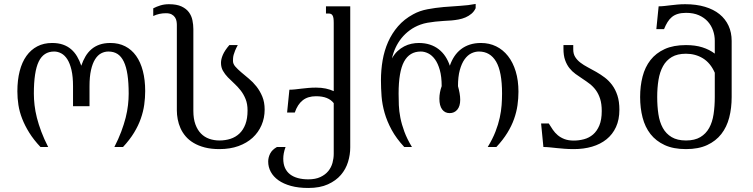

<svg xmlns="http://www.w3.org/2000/svg" viewBox="-20 -748 3831 977"><path d="M351.6 -309.6Q351.6 -357.9 343.8 -391.6Q335.9 -425.3 322.8 -446Q309.6 -466.8 292 -476.3Q274.4 -485.8 255.4 -485.8Q201.7 -485.8 177 -434.6Q152.3 -383.3 152.3 -271.5Q152.3 -243.7 155.8 -213.1Q159.2 -182.6 167.7 -148.9Q176.3 -115.2 190.2 -78.1Q204.1 -41 225.1 0H186Q151.4 -36.6 128.9 -72.8Q106.4 -108.9 92.8 -144Q79.1 -179.2 73.7 -213.9Q68.4 -248.5 68.4 -283.2Q68.4 -340.3 80.1 -386Q91.8 -431.6 114.5 -463.4Q137.2 -495.1 169.9 -512.2Q202.6 -529.3 245.1 -529.3Q276.4 -529.3 300.3 -521Q324.2 -512.7 342 -497.3Q359.9 -481.9 372.3 -460.7Q384.8 -439.5 393.6 -413.6Q402.3 -439.5 414.8 -460.7Q427.2 -481.9 445.1 -497.3Q462.9 -512.7 486.8 -521Q510.7 -529.3 542 -529.3Q584 -529.3 616.9 -512.5Q649.9 -495.6 672.6 -463.9Q695.3 -432.1 707 -386.7Q718.8 -341.3 718.8 -284.7Q718.8 -250 713.9 -215.1Q709 -180.2 696.5 -144.5Q684.1 -108.9 662.1 -72.8Q640.1 -36.6 606 0H562Q583 -41 596.9 -78.1Q610.8 -115.2 619.4 -148.9Q627.9 -182.6 631.3 -213.1Q634.8 -243.7 634.8 -271.5Q634.8 -327.1 628.7 -367.7Q622.6 -408.2 609.9 -434.6Q597.2 -460.9 577.9 -473.4Q558.6 -485.8 531.7 -485.8Q512.2 -485.8 494.6 -476.6Q477.1 -467.3 463.9 -446.3Q450.7 -425.3 443.1 -391.6Q435.5 -357.9 435.5 -309.6V-207.5H351.6Z M879.9 -621.6Q879.9 -629.9 878.2 -640.1Q876.5 -650.4 870.6 -659.4Q864.7 -668.5 853.8 -674.6Q842.8 -680.7 824.2 -680.7Q789.6 -680.7 759.8 -666.5V-705.6Q776.4 -714.4 796.4 -720.5Q816.4 -726.6 839.8 -726.6Q879.4 -726.6 903.8 -715.1Q928.2 -703.6 941.4 -685.5Q954.6 -667.5 959.2 -644.8Q963.9 -622.1 963.9 -599.6V-183.6Q963.9 -143.6 974.4 -115Q984.9 -86.4 1002.7 -68.4Q1020.5 -50.3 1044.7 -41.7Q1068.8 -33.2 1096.7 -33.2Q1127 -33.2 1153.1 -41.7Q1179.2 -50.3 1198.5 -68.6Q1217.8 -86.9 1228.8 -116Q1239.7 -145 1239.7 -186Q1239.7 -219.2 1229.7 -243.9Q1219.7 -268.6 1204.6 -287.8Q1189.5 -307.1 1172.1 -323Q1154.8 -338.9 1139.6 -354.5Q1124.5 -370.1 1114.5 -387.7Q1104.5 -405.3 1104.5 -428.2Q1104.5 -446.8 1114 -469Q1123.5 -491.2 1147 -518.6H1189.9Q1181.2 -502.4 1176.3 -490.5Q1171.4 -478.5 1168.9 -469.2Q1166.5 -460 1166 -452.4Q1165.5 -444.8 1165.5 -438Q1165.5 -422.9 1177.5 -409.2Q1189.5 -395.5 1207.3 -380.4Q1225.1 -365.2 1246.1 -347.9Q1267.1 -330.6 1284.9 -308.1Q1302.7 -285.6 1314.7 -256.8Q1326.7 -228 1326.7 -190.4Q1326.7 -147.9 1310.8 -111.1Q1294.9 -74.2 1265.4 -47.1Q1235.8 -20 1193.1 -4.6Q1150.4 10.7 1096.7 10.7Q1054.2 10.7 1021.7 2.2Q989.3 -6.3 965.1 -20.8Q940.9 -35.2 924.6 -54.4Q908.2 -73.7 898.4 -95.7Q888.7 -117.7 884.3 -140.9Q879.9 -164.1 879.9 -186Z M1678.2 -223.1Q1665 -240.2 1642.8 -249.3Q1620.6 -258.3 1587.9 -258.3Q1546.4 -258.3 1520.3 -237.5Q1494.1 -216.8 1480 -175.3H1440.9L1452.6 -291.5Q1466.8 -291.5 1481.9 -293.2Q1497.1 -294.9 1513.7 -296.9Q1530.3 -298.8 1548.6 -300.5Q1566.9 -302.2 1587.9 -302.2Q1615.7 -302.2 1637.9 -297.4Q1660.2 -292.5 1678.2 -284.2V-630.9Q1678.2 -646 1676.8 -655.3Q1675.3 -664.6 1671.9 -669.9Q1668.5 -675.3 1663.6 -677.2Q1658.7 -679.2 1652.3 -679.2H1638.7V-715.8H1762.2V2.4Q1762.2 39.1 1751 75.9Q1739.7 112.8 1714.6 142.1Q1689.5 171.4 1648.7 189.9Q1607.9 208.5 1548.8 208.5Q1498.5 208.5 1460.4 198Q1422.4 187.5 1396.7 169.2Q1371.1 150.9 1357.9 126.5Q1344.7 102.1 1344.7 74.2Q1344.7 53.7 1354.5 33.9Q1364.3 14.2 1389.2 0H1433.1Q1426.8 17.1 1424.1 31.7Q1421.4 46.4 1421.4 59.6Q1421.4 86.9 1430.4 106.7Q1439.5 126.5 1456.1 139.2Q1472.7 151.9 1496.1 158.2Q1519.5 164.6 1548.8 164.6Q1585.4 164.6 1610.4 152.8Q1635.3 141.1 1650.4 122.6Q1665.5 104 1671.9 80.8Q1678.2 57.6 1678.2 34.7Z M2400.4 -706.5Q2392.6 -689.5 2378.9 -678Q2365.2 -666.5 2348.6 -659.4Q2332 -652.3 2313.5 -648.9Q2294.9 -645.5 2277.8 -644Q2257.3 -642.6 2236.3 -641.4Q2215.3 -640.1 2195.1 -637.9Q2174.8 -635.7 2155.5 -632.3Q2136.2 -628.9 2119.1 -622.6Q2089.4 -611.8 2065.2 -594Q2041 -576.2 2022.9 -553.7Q2004.9 -531.2 1992.7 -504.9Q1980.5 -478.5 1974.6 -450.7Q1986.8 -473.1 2002.9 -488Q2019 -502.9 2037.1 -512.2Q2055.2 -521.5 2074.2 -525.4Q2093.3 -529.3 2110.8 -529.3Q2142.1 -529.3 2167.5 -521Q2192.9 -512.7 2212.6 -497.3Q2232.4 -481.9 2246.3 -460.7Q2260.3 -439.5 2269 -413.6Q2277.8 -439.5 2291.7 -460.7Q2305.7 -481.9 2325.4 -497.3Q2345.2 -512.7 2370.6 -521Q2396 -529.3 2427.2 -529.3Q2469.7 -529.3 2504.6 -512.2Q2539.6 -495.1 2564.9 -462.9Q2590.3 -430.7 2604.2 -384.8Q2618.2 -338.9 2618.2 -281.2Q2618.2 -247.6 2613.3 -212.9Q2608.4 -178.2 2595.9 -142.8Q2583.5 -107.4 2561.5 -71.8Q2539.6 -36.1 2505.9 0H2461.9Q2486.8 -41 2501.2 -78.1Q2515.6 -115.2 2522.9 -148.9Q2530.3 -182.6 2532.5 -213.1Q2534.7 -243.7 2534.7 -271.5Q2534.7 -383.3 2504.4 -434.6Q2474.1 -485.8 2417 -485.8Q2397.5 -485.8 2378.4 -476.6Q2359.4 -467.3 2344.2 -446.3Q2329.1 -425.3 2319.8 -391.6Q2310.5 -357.9 2310.5 -309.6Q2315.4 -292 2318.6 -274.2Q2321.8 -256.3 2321.8 -240.2Q2321.8 -207.5 2306.9 -189.9Q2292 -172.4 2268.1 -172.4Q2243.7 -172.4 2229.7 -191.4Q2215.8 -210.4 2215.8 -246.1Q2215.8 -261.2 2218.8 -277.6Q2221.7 -293.9 2227.5 -309.6Q2227.5 -357.9 2218 -391.6Q2208.5 -425.3 2193.4 -446Q2178.2 -466.8 2159.2 -476.3Q2140.1 -485.8 2121.1 -485.8Q2064 -485.8 2036.1 -434.6Q2008.3 -383.3 2008.3 -271.5Q2008.3 -243.7 2009.5 -213.1Q2010.7 -182.6 2017.3 -148.9Q2023.9 -115.2 2037.6 -78.1Q2051.3 -41 2076.2 0H2037.1Q1996.6 -43.5 1972.9 -87.2Q1949.2 -130.9 1937 -173.8Q1924.8 -216.8 1921.6 -258.3Q1918.5 -299.8 1918.5 -338.9Q1918.5 -391.6 1927 -441.2Q1935.5 -490.7 1954.8 -534.4Q1974.1 -578.1 2005.4 -614.3Q2036.6 -650.4 2082.5 -675.3Q2115.2 -693.4 2155.3 -700.9Q2195.3 -708.5 2237.3 -712.2Q2279.3 -715.8 2321.3 -718.3Q2363.3 -720.7 2400.4 -728Z M2899.9 -32.7Q2926.3 -32.7 2951.9 -39.6Q2977.5 -46.4 2997.6 -63.5Q3017.6 -80.6 3029.8 -109.6Q3042 -138.7 3042 -183.1Q3042 -219.7 3033.7 -245.4Q3025.4 -271 3011.7 -289.6Q2998 -308.1 2980.5 -321.5Q2962.9 -335 2944.6 -346.9Q2926.3 -358.9 2908.7 -371.6Q2891.1 -384.3 2877.4 -401.6Q2863.8 -418.9 2855.5 -442.4Q2847.2 -465.8 2847.2 -500V-518.6H2897V-496.1Q2897 -473.6 2907 -457.8Q2917 -441.9 2933.6 -429.2Q2950.2 -416.5 2971.2 -405.5Q2992.2 -394.5 3014.4 -381.8Q3036.6 -369.1 3057.6 -353.3Q3078.6 -337.4 3095.2 -314.9Q3111.8 -292.5 3121.8 -262Q3131.8 -231.4 3131.8 -189.5Q3131.8 -139.2 3114.5 -101.6Q3097.2 -64 3066.2 -39.1Q3035.2 -14.2 2992.7 -1.7Q2950.2 10.7 2899.9 10.7Q2874.5 10.7 2852.8 9Q2831.1 7.3 2812.3 5.4Q2793.5 3.4 2776.9 1.7Q2760.3 0 2745.1 0L2733.4 -119.6H2772.5Q2782.2 -103.5 2793 -87.9Q2803.7 -72.3 2818.1 -60.1Q2832.5 -47.9 2852.3 -40.3Q2872.1 -32.7 2899.9 -32.7Z M3237.3 -254.4Q3237.3 -310.5 3249.8 -358.6Q3262.2 -406.7 3290 -442.4Q3317.9 -478 3362.3 -498.3Q3406.7 -518.6 3470.7 -518.6Q3518.1 -518.6 3554.2 -507.1Q3590.3 -495.6 3617.2 -475.1V-540.5Q3617.2 -567.4 3608.4 -592.8Q3599.6 -618.2 3581.8 -638.2Q3564 -658.2 3536.4 -670.4Q3508.8 -682.6 3471.2 -682.6Q3446.8 -682.6 3429.2 -677.2Q3411.6 -671.9 3398.9 -661.4Q3386.2 -650.9 3376.7 -635.5Q3367.2 -620.1 3358.9 -599.6H3319.8L3331.5 -715.8Q3345.7 -715.8 3360.8 -717.5Q3376 -719.2 3392.6 -721.2Q3409.2 -723.1 3427.5 -724.9Q3445.8 -726.6 3466.8 -726.6Q3522.9 -726.6 3567.1 -713.4Q3611.3 -700.2 3641.4 -675.8Q3671.4 -651.4 3687.3 -616.9Q3703.1 -582.5 3703.1 -540V-254.4Q3703.1 -198.2 3690.7 -149.9Q3678.2 -101.6 3650.4 -65.9Q3622.6 -30.3 3578.4 -9.8Q3534.2 10.7 3470.7 10.7Q3406.7 10.7 3362.3 -9.8Q3317.9 -30.3 3290 -65.9Q3262.2 -101.6 3249.8 -149.9Q3237.3 -198.2 3237.3 -254.4ZM3324.2 -254.4Q3324.2 -207.5 3330.3 -167Q3336.4 -126.5 3352.8 -96.9Q3369.1 -67.4 3397.7 -50.3Q3426.3 -33.2 3470.7 -33.2Q3515.1 -33.2 3543.7 -50.3Q3572.3 -67.4 3588.6 -96.9Q3605 -126.5 3611.1 -167Q3617.2 -207.5 3617.2 -254.4V-377.9Q3595.2 -427.7 3556.9 -451.2Q3518.6 -474.6 3470.7 -474.6Q3426.8 -474.6 3398.4 -457.8Q3370.1 -440.9 3353.8 -411.4Q3337.4 -381.8 3330.8 -341.6Q3324.2 -301.3 3324.2 -254.4Z"/></svg>

Font: Arian AMU Serif
Style: Regular
Weight: 400
Designer: Ruben Hakobyan (Tarumian)
Foundry: Ruben Hakobyan (Tarumian)
Version: Version 1.002